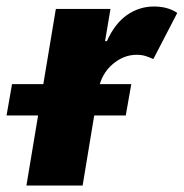

<svg xmlns="http://www.w3.org/2000/svg" viewBox="-72 -573 567 593"><path d="M9.6 0 100.5 -545.5H269.2L252.5 -446H258.2Q282.3 -500 320.1 -526.5Q358 -552.9 403.4 -552.9Q446.7 -552.9 475.5 -533L401.6 -390.6Q391 -395.6 378.4 -399.7Q365.8 -403.8 350.1 -403.8Q309.7 -403.8 275.4 -374.3Q241.1 -344.8 232.2 -296.2L183.2 0ZM-51.8 -216.3 -34.8 -313.2H333.5L316.4 -216.3Z"/></svg>

Font: Inter UI Extra Bold
Style: Italic
Weight: 800
Italic angle: 9.39999°
Designer: Rasmus Andersson
Foundry: rsms
Version: 3.2;8d6f07862